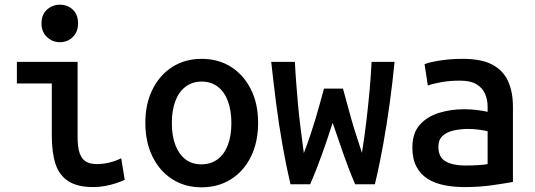

<svg xmlns="http://www.w3.org/2000/svg" viewBox="-20 -786 2280 819"><path d="M378 12Q310 12 271 -13.5Q232 -39 216.5 -87.5Q201 -136 201 -208V-430H52V-522H311V-200Q311 -157 320 -132Q329 -107 347 -96.5Q365 -86 393 -86Q419 -86 446 -92.5Q473 -99 497 -111L512 -19Q495 -11 473.5 -4Q452 3 427.5 7.5Q403 12 378 12ZM235 -606Q204 -606 180.5 -628Q157 -650 157 -686Q157 -724 180.5 -745Q204 -766 235 -766Q268 -766 290.5 -745Q313 -724 313 -686Q313 -650 290.5 -628Q268 -606 235 -606Z M840 13Q769 13 715 -21.5Q661 -56 630.5 -118Q600 -180 600 -262Q600 -344 631 -405.5Q662 -467 716 -501Q770 -535 840 -535Q911 -535 965 -501Q1019 -467 1050 -405.5Q1081 -344 1081 -262Q1081 -180 1050.5 -118Q1020 -56 965.5 -21.5Q911 13 840 13ZM839 -85Q879 -85 908 -106.5Q937 -128 952 -167.5Q967 -207 967 -261Q967 -315 952 -355Q937 -395 908.5 -416.5Q880 -438 840 -438Q801 -438 772 -416.5Q743 -395 728 -355Q713 -315 713 -261Q713 -207 728 -167.5Q743 -128 771 -106.5Q799 -85 839 -85Z M1219 0Q1200 -81 1184.5 -169.5Q1169 -258 1157.5 -348Q1146 -438 1137 -522H1238Q1240 -477 1243.5 -433Q1247 -389 1251 -342.5Q1255 -296 1261.5 -245Q1268 -194 1276 -133Q1293 -177 1304.5 -212Q1316 -247 1325.5 -278Q1335 -309 1343.5 -340.5Q1352 -372 1362 -408H1443Q1453 -372 1461.5 -340.5Q1470 -309 1478.5 -278.5Q1487 -248 1498.5 -212.5Q1510 -177 1524 -134Q1536 -211 1543.5 -275.5Q1551 -340 1556.5 -399.5Q1562 -459 1565 -522H1663Q1655 -438 1642.5 -346.5Q1630 -255 1614 -166.5Q1598 -78 1579 0H1495Q1479 -37 1467.5 -67.5Q1456 -98 1445.5 -127.5Q1435 -157 1424 -189.5Q1413 -222 1399 -262Q1386 -222 1375 -189.5Q1364 -157 1353.5 -128Q1343 -99 1331 -68Q1319 -37 1303 0Z M1961 12Q1916 12 1875.5 4Q1835 -4 1804.5 -23Q1774 -42 1756.5 -75Q1739 -108 1739 -157Q1739 -218 1770.5 -253.5Q1802 -289 1852.5 -304.5Q1903 -320 1958 -320Q1987 -320 2012.5 -317Q2038 -314 2060 -309V-331Q2060 -360 2049.5 -385Q2039 -410 2013.5 -426Q1988 -442 1942 -442Q1898 -442 1862 -435.5Q1826 -429 1805 -421L1791 -512Q1812 -521 1857.5 -528Q1903 -535 1954 -535Q2035 -535 2081.5 -509.5Q2128 -484 2148 -438Q2168 -392 2168 -331V-10Q2136 -4 2080.5 4Q2025 12 1961 12ZM1964 -80Q1993 -80 2018.5 -81.5Q2044 -83 2060 -86V-226Q2045 -230 2022 -233Q1999 -236 1976 -236Q1945 -236 1915.5 -229.5Q1886 -223 1868 -206.5Q1850 -190 1850 -160Q1850 -115 1881 -97.5Q1912 -80 1964 -80Z"/></svg>

Font: Ubuntu Sans Mono Medium
Style: Regular
Weight: 500
Monospace: yes
Designer: Dalton Maag Ltd
Foundry: Dalton Maag Ltd
Version: Version 1.006